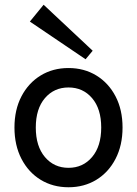

<svg xmlns="http://www.w3.org/2000/svg" viewBox="-20 -779 578 810"><path d="M269 11Q203 11 151.5 -20.5Q100 -52 70.5 -109Q41 -166 41 -241Q41 -316 70.5 -372.5Q100 -429 151.5 -460.5Q203 -492 269 -492Q335 -492 386.5 -460.5Q438 -429 467.5 -372.5Q497 -316 497 -241Q497 -166 467.5 -109Q438 -52 386.5 -20.5Q335 11 269 11ZM269 -71Q330 -71 368.5 -116.5Q407 -162 407 -241Q407 -320 368.5 -365Q330 -410 269 -410Q208 -410 169.5 -365Q131 -320 131 -241Q131 -162 169.5 -116.5Q208 -71 269 -71ZM341 -529 106 -688 164 -759 371 -565Z"/></svg>

Font: Zen Kaku Gothic New Medium
Style: Regular
Weight: 500
Designer: Yoshimichi Ohira
Foundry: Positype
Version: Version 1.002